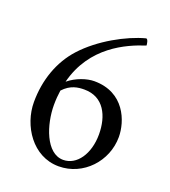

<svg xmlns="http://www.w3.org/2000/svg" viewBox="-120 -720 720 815"><g transform="rotate(20 239.5 -313.0)"><path d="M134.8 -298.8C167 -334 201.2 -337.9 229.5 -337.9C317.4 -337.9 352.5 -262.7 352.5 -179.7C352.5 -91.8 307.6 -26.4 246.1 -26.4C168 -26.4 129.9 -144.5 129.9 -232.4C129.9 -255.9 131.8 -278.3 134.8 -298.8ZM256.8 -385.7C223.6 -385.7 176.8 -370.1 142.6 -341.8C186.5 -514.6 331.1 -577.1 413.1 -603.5C413.1 -609.4 410.2 -631.8 401.4 -631.8C319.3 -610.4 209 -549.8 139.6 -473.6C78.1 -406.2 45.9 -314.5 45.9 -214.8C45.9 -109.4 119.1 5.9 237.3 5.9C348.6 5.9 435.5 -88.9 435.5 -198.2C435.5 -268.6 393.6 -385.7 256.8 -385.7Z"/></g></svg>

Font: Crimson
Style: Roman
Weight: 400
Version: Version 0.2